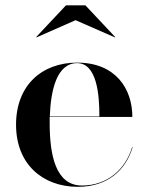

<svg xmlns="http://www.w3.org/2000/svg" viewBox="-20 -712 570 742"><path d="M272 -634 424 -567.5 425 -569 310 -691.5H235L120 -569L121 -567.5ZM492.5 -143H490.5C465.5 -59.5 396.5 5 296.5 5C195 5 172 -113.5 172 -235C172 -243.5 172 -251.5 172 -260H491.5C491.5 -369 427 -470 278 -470C142 -470 42 -382.5 42 -230C42 -77.5 145 10 281 10C397 10 466.5 -56 492.5 -143ZM278 -468C354.5 -468 364.5 -345 364 -262H172.5C176 -367 201 -468 278 -468Z"/></svg>

Font: Bodoni* 96pt Medium
Style: Regular
Weight: 500
Version: Version 2.3